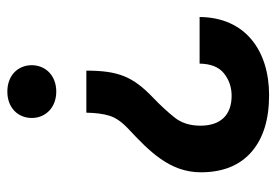

<svg xmlns="http://www.w3.org/2000/svg" viewBox="-137 -442 767 533"><g transform="rotate(-90 246.5 -175.5)"><path d="M332 -470.7C332 -509.3 303.7 -538.6 258.8 -538.6C213.9 -538.6 185.5 -509.3 185.5 -470.7C185.5 -433.1 213.9 -402.8 258.8 -402.8C303.7 -402.8 332 -433.1 332 -470.7ZM200.2 -319.3C199.7 -294.4 197.3 -273.4 191.9 -255.9C186.5 -237.8 174.3 -220.7 156.2 -203.6C93.8 -145 34.7 -88.4 34.7 -1.5C34.7 59.6 53.7 106.4 91.3 139.2C128.9 171.9 181.6 188 249 188C370.6 188 464.8 123.5 465.8 -4.9H336.4C335.9 25.9 327.1 48.3 309.6 62.5C292 76.7 271 84 247.1 84C195.8 84 164.1 55.7 164.1 -2.9C164.1 -31.7 171.9 -56.2 187.5 -75.2C202.6 -94.2 221.2 -114.3 243.2 -135.3C299.8 -189.9 316.9 -230 316.9 -319.3Z"/></g></svg>

Font: Vazirmatn SemiBold
Style: Regular
Weight: 600
Designer: Saber Rastikerdar
Foundry: Saber Rastikerdar
Version: Version 33.003